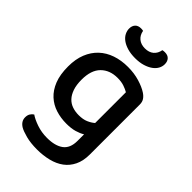

<svg xmlns="http://www.w3.org/2000/svg" viewBox="-262 -776 1068 1068"><g transform="rotate(45 272.5 -242.0)"><path d="M376 -44Q357 -32 329.5 -24Q302 -16 264 -16Q220 -16 180.5 -28.5Q141 -41 111 -68.5Q81 -96 63.5 -140Q46 -184 46 -248Q46 -306 63.5 -349.5Q81 -393 112.5 -422.5Q144 -452 187.5 -467Q231 -482 284 -482Q333 -482 374.5 -469.5Q416 -457 442 -440Q459 -429 468.5 -415Q478 -401 478 -381V13Q478 63 460.5 99Q443 135 412.5 157.5Q382 180 340 190.5Q298 201 250 201Q199 201 162 191Q125 181 108 171Q77 152 77 121Q77 104 84 92.5Q91 81 102 74Q125 90 163 103Q201 116 244 116Q307 116 341.5 90.5Q376 65 376 8ZM375 -132V-374Q360 -383 338 -390.5Q316 -398 286 -398Q225 -398 188 -361Q151 -324 151 -249Q151 -208 161 -179Q171 -150 188 -132Q205 -114 228.5 -106Q252 -98 279 -98Q313 -98 336 -108Q359 -118 375 -132ZM353 -683Q358 -684 362 -684.5Q366 -685 371 -685Q394 -685 406 -672Q418 -659 418 -637Q418 -619 409 -602.5Q400 -586 382 -573Q364 -560 337.5 -552Q311 -544 277 -544Q242 -544 215.5 -552Q189 -560 171.5 -573Q154 -586 145.5 -603Q137 -620 137 -637Q137 -659 149 -672Q161 -685 184 -685Q189 -685 193 -684.5Q197 -684 201 -683Q206 -654 226 -637.5Q246 -621 277 -621Q309 -621 328.5 -637.5Q348 -654 353 -683Z"/></g></svg>

Font: Baloo 2 Latin Medium
Style: Regular
Weight: 500
Designer: Sarang Kulkarni and Ek Type
Foundry: Ek Type
Version: Version 1.001